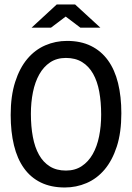

<svg xmlns="http://www.w3.org/2000/svg" viewBox="-20 -830 590 859"><path d="M522.9 -323.2Q522.9 -237.3 502.7 -174.8Q482.4 -112.3 448 -71.5Q413.6 -30.8 367.4 -11Q321.3 8.8 270 8.8Q208.5 8.8 162.8 -13.4Q117.2 -35.6 87.2 -77.6Q57.1 -119.6 42.5 -179.9Q27.8 -240.2 27.8 -315.9Q27.8 -400.9 47.9 -463.4Q67.9 -525.9 102.3 -566.7Q136.7 -607.4 182.6 -627.2Q228.5 -647 279.8 -647Q341.3 -647 387 -624.5Q432.6 -602.1 462.9 -560.3Q493.2 -518.6 508.1 -458.5Q522.9 -398.4 522.9 -323.2ZM432.6 -316.9Q432.6 -373 424.1 -419.7Q415.5 -466.3 396.5 -500Q377.4 -533.7 347.4 -552.2Q317.4 -570.8 274.9 -570.8Q233.9 -570.8 204.3 -551Q174.8 -531.2 155.8 -497.3Q136.7 -463.4 127.4 -417.7Q118.2 -372.1 118.2 -320.8Q118.2 -264.2 127 -217.5Q135.7 -170.9 154.5 -137.5Q173.3 -104 203.1 -85.4Q232.9 -66.9 274.9 -66.9Q315.9 -66.9 345.7 -86.7Q375.5 -106.4 394.8 -140.4Q414.1 -174.3 423.3 -219.7Q432.6 -265.1 432.6 -316.9ZM429.2 -706.1H339.8L273.9 -755.9L208 -706.1H121.1L233.9 -810.1H315.9ZM0 -638.2Z"/></svg>

Font: Code New Roman
Style: Regular
Weight: 400
Monospace: yes
Designer: Sam Radian
Foundry: Code New Roman
Version: Version 2.00 November 29, 2014